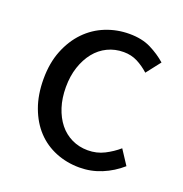

<svg xmlns="http://www.w3.org/2000/svg" viewBox="-99 -586 654 686"><g transform="rotate(20 228.0 -243.0)"><path d="M274 12Q226 12 184 -5Q142 -22 111.5 -54.5Q81 -87 63.5 -134.5Q46 -182 46 -242Q46 -303 65 -350.5Q84 -398 116 -431Q148 -464 190.5 -481Q233 -498 280 -498Q328 -498 362 -481Q396 -464 422 -441L380 -387Q359 -406 335.5 -418Q312 -430 283 -430Q250 -430 222 -416.5Q194 -403 174 -378Q154 -353 142.5 -318.5Q131 -284 131 -242Q131 -200 142 -166Q153 -132 172.5 -107.5Q192 -83 220 -69.5Q248 -56 281 -56Q315 -56 343.5 -70.5Q372 -85 395 -105L431 -50Q398 -21 358 -4.5Q318 12 274 12Z"/></g></svg>

Font: Source Sans Pro
Style: Regular
Weight: 400
Designer: Paul D. Hunt
Foundry: Adobe Systems Incorporated
Version: Version 2.021;PS 2.000;hotconv 1.0.86;makeotf.lib2.5.63406